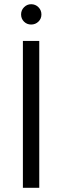

<svg xmlns="http://www.w3.org/2000/svg" viewBox="-20 -895 296 915"><path d="M89.1 -700H167.1V0H89.1ZM80.5 -826.1Q80.5 -846.4 94.7 -860.7Q108.9 -874.9 128.5 -874.9Q148.9 -874.9 163.1 -860.7Q177.4 -846.4 177.4 -826Q177.4 -805.8 163.1 -791.9Q148.9 -778.1 128.4 -778.1Q108.2 -778.1 94.4 -791.9Q80.5 -805.8 80.5 -826.1Z"/></svg>

Font: AF Albert Sans Medium
Style: Regular
Weight: 500
Designer: Andreas Rasmussen
Foundry: a.Foundry
Version: Version 1.300;Glyphs 3.2 (3231)